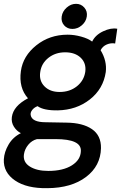

<svg xmlns="http://www.w3.org/2000/svg" viewBox="-60 -737 636 1002"><path d="M337 -717Q363 -717 380 -697.5Q397 -678 393 -651Q389 -624 367 -605Q345 -586 318 -586Q291 -586 274.5 -605Q258 -624 262 -651Q266 -678 288 -697.5Q310 -717 337 -717ZM188 245Q80 247 18.5 205Q-43 163 -40 95Q-38 56 -15 17Q8 -22 49 -42Q27 -53 12.5 -76Q-2 -99 2 -127Q10 -184 86 -224Q37 -279 49 -366Q60 -445 129.5 -500.5Q199 -556 293 -556Q327 -556 363.5 -546Q400 -536 421 -520Q437 -554 478 -573.5Q519 -593 552 -587Q543 -521 541 -510Q519 -514 497.5 -505Q476 -496 465 -475Q499 -419 492 -361Q479 -273 409 -218Q339 -163 241 -161Q168 -160 136 -183Q118 -176 108 -163Q98 -150 100 -137Q106 -99 179 -99L287 -97Q372 -96 420 -63Q468 -30 467 36Q465 129 389 186.5Q313 244 188 245ZM385 -362Q391 -407 361.5 -435.5Q332 -464 280 -464Q229 -464 192.5 -435Q156 -406 150 -361Q143 -316 172 -286.5Q201 -257 251 -257Q304 -257 341 -286.5Q378 -316 385 -362ZM362 51Q365 -11 230 -11H133Q106 -4 87.5 18.5Q69 41 65 68Q59 109 95.5 132Q132 155 192 155Q269 155 315 126Q361 97 362 51Z"/></svg>

Font: Oakes Grotesk Medium
Style: Italic
Weight: 500
Italic angle: -8°
Designer: Samuel Oakes
Foundry: Samuel Oakes
Version: Version 1.000;PS 001.000;hotconv 1.0.88;makeotf.lib2.5.64775